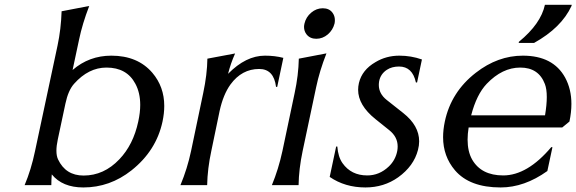

<svg xmlns="http://www.w3.org/2000/svg" viewBox="-20 -782 2435 811"><path d="M333 -40.5Q418.9 -40.5 483.9 -108.9Q543 -170.4 564 -268.6Q572.3 -306.6 572.3 -338.9Q572.3 -390.1 551.8 -428.2Q515.6 -496.6 429.7 -496.6Q354 -496.6 293 -428.2Q268.1 -400.4 256.3 -344.2L224.1 -192.9Q218.3 -166 218.3 -145.5Q218.3 -123.5 225.1 -108.9Q257.3 -40.5 333 -40.5ZM84 0Q111.8 -65.9 127.9 -143.6L223.1 -589.8Q237.8 -659.2 240.2 -734.4L356.9 -756.8Q327.6 -680.7 314 -614.7L286.6 -486.3Q356.4 -546.9 450.2 -546.9Q561.5 -546.9 623.5 -474.6Q673.8 -415.5 673.8 -334.5Q673.8 -303.2 666.5 -268.6Q640.1 -145.5 535.6 -62.5Q444.3 9.8 332 9.8Q243.7 9.8 198.7 -45.4Q196.8 -22 196.8 0Z M742.2 0Q771.5 -70.3 787.1 -144.5L838.4 -389.2Q855 -467.3 856 -534.2L973.1 -556.2Q953.6 -512.2 943.4 -470.2Q1018.6 -546.9 1099.1 -546.9Q1141.1 -546.9 1176.8 -537.6L1150.9 -415H1146Q1136.7 -490.7 1074.7 -490.7Q1001.5 -490.7 953.6 -425.3Q922.9 -382.8 907.7 -313.5L872.6 -144.5Q856.4 -69.3 855 0Z M1343.3 -747.1Q1370.6 -747.1 1384.3 -728.5Q1394.5 -714.8 1394.5 -697.3Q1394.5 -688.5 1393.1 -682.6Q1386.2 -655.3 1364.7 -636.7Q1342.8 -618.2 1315.9 -618.2Q1289.6 -618.2 1274.9 -636.7Q1264.2 -650.4 1264.2 -668.5Q1264.2 -674.3 1266.1 -682.6Q1272.5 -710 1294.4 -728.5Q1316.4 -747.1 1343.3 -747.1ZM1128.4 0Q1156.2 -66.9 1172.9 -144L1224.6 -389.2Q1240.7 -463.9 1242.2 -534.2L1358.9 -556.6Q1329.6 -481.9 1315.4 -413.6L1258.3 -144Q1242.2 -67.4 1241.2 0Z M1523.4 9.8Q1437.5 9.8 1372.6 -34.7L1399.9 -163.1H1404.8Q1408.2 -119.1 1426.8 -92.8Q1463.4 -41 1531.2 -41Q1582.5 -41 1622.1 -78.6Q1650.9 -106 1658.2 -145.5Q1659.7 -154.8 1659.7 -163.6Q1659.7 -203.6 1624.5 -231.9L1565.4 -279.3Q1492.7 -337.9 1492.7 -402.8Q1492.7 -417 1496.1 -431.6Q1509.3 -486.8 1565.9 -519.5Q1611.3 -546.9 1667 -546.9Q1716.3 -546.9 1762.2 -530.8L1741.7 -433.6H1736.8Q1722.2 -501 1665.5 -501Q1635.3 -501 1614.3 -487.3Q1587.4 -469.7 1581.5 -439Q1580.1 -430.7 1580.1 -423.3Q1580.1 -386.2 1613.3 -359.9L1683.1 -304.7Q1750.5 -251.5 1750.5 -185.1Q1750.5 -167.5 1745.6 -148.9Q1728 -80.6 1662.1 -33.2Q1601.6 9.8 1523.4 9.8Z M2395 -761.7 2394 -756.8Q2351.6 -665 2235.8 -600.6H2170.9L2171.9 -605.5Q2264.6 -681.6 2281.7 -761.7ZM2094.7 9.8Q1963.9 9.8 1901.9 -62.5Q1851.6 -121.6 1851.6 -202.6Q1851.6 -233.9 1858.9 -268.6Q1885.3 -393.6 1989.7 -474.6Q2082.5 -546.9 2188.5 -546.9Q2316.4 -546.9 2367.2 -454.1Q2393.6 -405.3 2393.6 -343.3Q2393.6 -308.1 2385.3 -268.6L2355 -243.7H1959.5Q1955.1 -215.8 1955.1 -192.4Q1955.1 -142.1 1974.1 -108.4Q2012.7 -41 2105.5 -41Q2207.5 -41 2308.6 -160.6L2313.5 -160.2L2292 -59.6Q2194.8 9.8 2094.7 9.8ZM1970.2 -294.9H2282.2Q2289.6 -339.4 2289.6 -372.1Q2289.6 -405.8 2281.7 -426.8Q2255.4 -496.6 2177.7 -496.6Q2101.6 -496.6 2036.1 -428.2Q1993.2 -383.3 1970.2 -294.9Z"/></svg>

Font: Classica
Style: Book Oblique
Weight: 400
Italic angle: -12°
Designer: Wojciech Kalinowski "wmk69" (wmk69@o2.pl)
Foundry: Wojciech Kalinowski "wmk69" (wmk69@o2.pl)
Version: Version 2.1.1; 2021-05-14